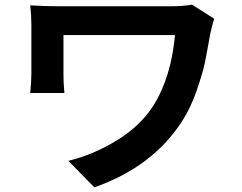

<svg xmlns="http://www.w3.org/2000/svg" viewBox="-20 -751 1040 826"><path d="M806 -731 902 -670Q894 -650 884 -603Q870 -524 861.5 -482Q853 -440 827 -364Q801 -288 765 -232Q639 -34 386 55L274 -59Q384 -86 485 -148.5Q586 -211 642 -300Q716 -420 733 -600H253V-433Q253 -392 257 -351H110Q115 -403 115 -433V-644Q115 -685 110 -728Q174 -724 233 -724H711Q768 -724 806 -731Z"/></svg>

Font: Noto Sans Korean Bold
Style: Bold
Weight: 700
Designer: Ryoko NISHIZUKA  (kana & ideographs); Paul D. Hunt (Latin, Greek & Cyrillic); Wenlong ZHANG  (bopomofo); Sandoll Communi
Foundry: Adobe Systems Incorporated
Version: Version 1.000;PS 1;hotconv 1.0.78;makeotf.lib2.5.61930